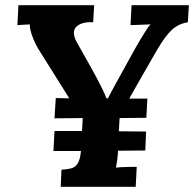

<svg xmlns="http://www.w3.org/2000/svg" viewBox="-20 -720 748 740"><path d="M214 0 217 -66Q238 -67 254 -71Q270 -75 279.5 -90Q289 -105 292 -138H186L190 -215H296L299 -265L190 -264L195 -342L247 -341L128 -531Q114 -554 104 -582Q94 -610 95 -626Q79 -625 68.5 -624.5Q58 -624 47 -623L51 -700H343L339 -634Q296 -637 275 -617.5Q254 -598 276 -557Q293 -526 311 -495Q329 -464 346 -432Q350 -425 358.5 -408.5Q367 -392 376 -374Q385 -356 390 -341H396Q407 -363 433 -410Q459 -457 502 -535Q508 -546 518.5 -563.5Q529 -581 540 -598.5Q551 -616 560 -626Q544 -625 519 -624.5Q494 -624 483 -623L487 -700H708L704 -634Q669 -629 643 -605.5Q617 -582 585 -527Q558 -481 531.5 -434Q505 -387 478 -340H548L544 -266L441 -265L438 -214L543 -213L540 -140L435 -139Q434 -119 431.5 -101.5Q429 -84 427 -74Q444 -76 470.5 -76.5Q497 -77 507 -77L503 0Z"/></svg>

Font: Lora Italic
Style: Italic
Weight: 400
Italic angle: -3°
Designer: Olga Karpushina, Alexei Vanyashin (Cyrillic)
Foundry: Cyreal
Version: Version 2.210; ttfautohint (v1.8.1.43-b0c9)